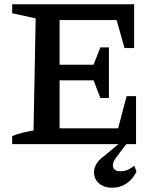

<svg xmlns="http://www.w3.org/2000/svg" viewBox="-20 -675 738 899"><path d="M573 -225H617V0H37V-38Q62 -48 87 -54Q112 -60 137 -64L147 -589L37 -613V-655H608V-450H563L526 -581H209L259 -631V-372H418L450 -453H490V-216H450L418 -299H259V-25L209 -74H533ZM506 204Q472 204 451 189.5Q430 175 423 152Q416 129 425.5 104.5Q435 80 462 60L561 -22H588L524 62Q504 89 510 108Q516 127 545 127Q562 127 578 120Q594 113 609 101L619 129Q601 165 571.5 184.5Q542 204 506 204Z"/></svg>

Font: Piazzolla 24pt SemiBold
Style: Regular
Weight: 600
Designer: Juan Pablo del Peral
Foundry: Huerta Tipografica
Version: Version 2.005